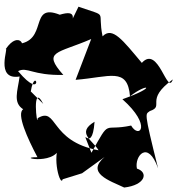

<svg xmlns="http://www.w3.org/2000/svg" viewBox="13 -799 795 861"><g transform="rotate(90 410.5 -368.5)"><path d="M757 -339 684 -440C756 -355 790 -462 821 -528C810 -623 753 -638 736 -585C681 -573 604 -634 735 -680C468 -613 495 -624 478 -643C455 -712 430 -617 336 -746C412 -721 179 -682 262 -607C161 -522 97 -475 143 -431C20 -406 59 -461 10 -323L179 -241C51 -321 24 -313 46 -239C-10 -97 169 -192 178 -44C209 -98 106 -60 201 4C183 -13 342 55 323 -59C389 -50 440 -28 470 -75C490 -44 600 -94 685 -139C684 -31 729 -245 623 -240C686 -201 821 -243 784 -252ZM390 -109C264 -130 442 -172 299 -52C278 -94 319 -115 316 -255C208 -159 221 -228 155 -380L338 -310C326 -463 279 -543 412 -554C350 -632 368 -681 425 -520C545 -655 605 -595 543 -559C571 -429 508 -469 665 -381C507 -319 691 -383 526 -395C576 -311 610 -388 654 -413C613 -191 456 -230 510 -140C562 -138 343 -112 446 -165Z"/></g></svg>

Font: Asimov Silicon
Style: Regular
Weight: 400
Designer: Google
Version: Version 2.000980; 2014